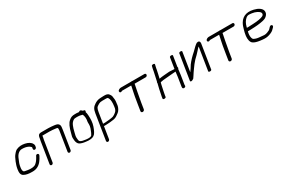

<svg xmlns="http://www.w3.org/2000/svg" viewBox="113 -1687 4482 3015"><g transform="rotate(-30 2353.5 -179.5)"><path d="M498.3 -324 502.3 -349C503.8 -358.9 500.6 -369.1 494.5 -381C477.6 -418.7 433.2 -444.1 377.3 -456C322 -466.6 277.6 -465.7 224.7 -442.7C194.5 -427.1 172.7 -394.5 171.9 -395.1C150.6 -372.4 131.2 -336.9 111.9 -288.1C99 -253.6 84.7 -218.9 76.6 -168C67.6 -111 69.1 -63 114.6 -42.1C146.5 -24.2 190.8 -15.1 253.8 -15C346.9 -10.5 404.7 -58.6 438.4 -108.5C453.7 -130.9 461.6 -140.8 476.5 -171.2L482.4 -183C491 -200.7 480.1 -213.7 469.1 -217.3C458.4 -220.8 439.9 -217.7 432.9 -199.1L427.5 -188.1C403.9 -145.8 384 -114.4 345.6 -86.2C314.4 -70 270.6 -64.5 210.8 -73.9C201.7 -75.7 187.9 -78 171.3 -80.9C156.8 -82.9 147.8 -86.1 143.3 -89.4C128.8 -102.8 125.9 -132.2 131.6 -168C140.9 -226.8 147 -237.9 181.9 -319.7C189.2 -336.4 199.5 -352.4 212.7 -367.8C241.2 -398 270.3 -409.1 299.7 -407.1L300.4 -407H301.1C337.3 -407 370.5 -400.6 400.3 -387.6C405.3 -384.9 411 -381.9 417.4 -378.4C425.3 -375.5 448 -353.9 447.3 -349L443.3 -324C440.9 -309 451.4 -296.5 466.5 -296.5C481.5 -296.5 495.9 -309 498.3 -324Z M606.2 17.5 666.1 -360.3C667.6 -369.9 669.9 -380.2 672.9 -391.2L673.1 -391.8L678.3 -424.7C678.5 -426 678.4 -425.7 678.8 -428C678.8 -428 679.3 -428 680.3 -428H806.9C837.1 -428 880.1 -424.6 928.4 -417.8C933.8 -417 940.8 -414.3 949.5 -408.4C950.8 -404.9 952.1 -392.6 950.4 -368.6L893.7 -10.5C891.3 4.5 901.8 17 916.8 17C931.8 17 946.3 4.5 948.7 -10.5L1001.1 -341.4C1007.6 -382.7 1010.2 -408.5 1006.6 -422.8C1001.2 -444.5 982.8 -463 958.8 -468L939.9 -472.2C934.6 -473.4 927.2 -474.4 917.2 -475.5C894 -477.8 849.1 -483 815.6 -483H689C643.1 -483 628.9 -460.4 623.7 -427.3L621.1 -411.3L611.5 -362.8L551.2 17.5C548.8 32.5 559.3 45 574.4 45C589.4 45 603.8 32.5 606.2 17.5Z M1401.5 -263.8C1396.7 -241.5 1409.2 -202 1389 -146.4C1369.2 -91.5 1352.5 -56.8 1342.5 -44.8C1329.9 -31.6 1296.7 -25 1242.3 -32.7L1241.7 -32.8L1241 -32.9C1197.9 -37.3 1166 -45.7 1148 -57.3C1136.5 -64.9 1129.6 -77.9 1128.5 -99.1L1128.4 -99.5L1128.4 -99.9C1121.1 -157.4 1128.3 -167 1141.1 -221.5C1152 -267.8 1162.6 -302.3 1173.3 -326.3C1187.1 -361.2 1207.5 -385.8 1237.2 -403.2C1244.5 -406.9 1258.7 -410 1280.2 -410H1306.2C1325.7 -410 1344.6 -407.7 1362 -403C1371.6 -400 1384.7 -397.3 1391.7 -394.8C1408.4 -357.6 1412.3 -313.7 1401.5 -263.8ZM1177.7 -424.4C1139 -392.4 1110.7 -329.8 1088.9 -238.7C1085 -222.5 1080.8 -206.7 1076.2 -191.5C1070.6 -173 1070.7 -147.2 1074.8 -112.5C1079 -76.7 1091.9 -49.6 1114.9 -33.5L1115.4 -33.1L1115.9 -32.9C1143.7 -17.6 1178.3 -7.6 1225.3 -3.1L1265.2 1L1265.6 1C1327.4 3 1359.8 -8.8 1385.2 -35.1C1406.5 -58.8 1424.9 -96.9 1443.8 -151.3C1464.4 -210.5 1467.6 -273.4 1462.8 -345.9C1460.7 -378.3 1457.8 -389.4 1451.8 -405.7C1454.2 -408.6 1457.9 -415.6 1458.7 -421C1459.8 -427.7 1459 -435.2 1453.8 -440.5C1449 -445.4 1442 -447 1435.3 -447H1426.9C1424.5 -448.9 1419.8 -452.9 1414 -458.2L1404.3 -467.3C1392.9 -477 1374.4 -475.1 1361.9 -460.9C1344.7 -463.4 1329.8 -465 1319.2 -465L1288.9 -465C1236.6 -465 1211.5 -454 1177.7 -424.4Z M1627.5 -306.5C1633 -341.1 1640.8 -364.6 1648.2 -375.9L1648.7 -376.7L1649.2 -377.5C1651.7 -382.7 1660.3 -391.8 1676.9 -402.5C1725.2 -431.9 1720 -432 1826.1 -432C1845.8 -432 1856.3 -430.1 1859.3 -428.6C1876.6 -420.2 1889.7 -376.8 1889.6 -343.6C1889.4 -312.9 1890.9 -302.2 1883.8 -257.5L1883.7 -257.1L1883.7 -256.6C1880 -214.4 1865.5 -186.3 1842 -168.5C1821.6 -152.9 1807.5 -140.7 1783.3 -131.8C1760.5 -123.8 1663.4 -113 1632.4 -113H1600.4C1599.2 -113 1598 -112.9 1596.9 -112.8ZM1594.2 -74H1626.2C1631.9 -74 1636.8 -74.2 1643.1 -74.9C1674 -75 1718.9 -79 1769.4 -86.7C1799.5 -91.5 1823.7 -103.1 1850 -122.8C1872.5 -138 1889.3 -151.2 1898.8 -163.2C1950.6 -228.6 1939.4 -298.2 1944.2 -298.2C1949.6 -331.9 1947.6 -370.3 1938.9 -413.7C1936.1 -427.4 1927.9 -441.8 1915 -458.2C1900.3 -477.9 1875.9 -487 1842.1 -487H1817.5C1805.3 -487 1790.1 -486.3 1771.6 -484.9L1743.8 -482.9L1743.3 -482.9C1711.2 -478.7 1683.9 -467.8 1657.6 -450.8C1603.8 -417.1 1585.1 -385.6 1573.5 -312.3L1501.3 143.5C1498.9 158.5 1509.4 171 1524.4 171C1539.4 171 1553.9 158.5 1556.3 143.5L1590.8 -74.2C1591.9 -74 1593 -74 1594.2 -74Z M2264.2 10.5 2281.6 -99C2291.8 -163.2 2304.1 -224.7 2314.9 -281.8C2322.7 -322.3 2330.1 -349.4 2336.1 -387.3C2337.5 -396.2 2338.6 -402.5 2340.1 -410H2541.4C2556.5 -410 2570.9 -422.5 2573.3 -437.5C2575.7 -452.5 2565.2 -465 2550.1 -465H2332.7C2328.9 -466.2 2325.5 -467 2321.7 -467C2317.6 -467 2314 -466.4 2309.6 -465H2121.1C2108.2 -465 2069.4 -455 2065.7 -428.3C2065 -423.5 2066.1 -418.7 2068.3 -414.6C2082 -390 2112.2 -411.8 2114.1 -412.7H2279.8C2278.8 -407.6 2277.1 -398.3 2275.8 -389.9C2273.6 -376.3 2268.3 -351.5 2259.7 -316C2250.9 -279.6 2238.1 -207.8 2221 -99.7L2203.5 10.5C2201.2 25.5 2212.9 38 2229.5 38C2246.1 38 2261.9 25.5 2264.2 10.5Z M2744.5 -530C2729.4 -530 2715.9 -523.2 2714.6 -515L2713.6 -509C2710.4 -488.6 2702.7 -476 2700.5 -451.6L2697.2 -430.6L2661.3 -265.3C2659.1 -262.3 2655.6 -256.3 2654.8 -251C2654.1 -246.7 2654 -244.1 2655.7 -238.6C2652.1 -219.4 2636.8 -162.6 2632.9 -144.3L2606.3 -14.7L2606.3 -14C2605.4 -4.4 2604.6 2.7 2603.9 7L2602.8 14C2601.5 22.5 2612.9 29 2627.9 29C2642.9 29 2656.5 22.5 2657.8 14L2658.9 7C2659.8 1.3 2660.8 -6.1 2662 -15.4C2666.9 -55.8 2680.3 -97.3 2687.6 -142.5C2689.1 -148.8 2704.4 -224.8 2708.4 -225C2715.8 -225.5 2725.2 -227.3 2738 -230.5C2748.9 -233.2 2770.5 -236 2803.6 -238.3C2837.4 -240.7 2878.9 -244.3 2928.3 -249.1C2947.7 -251.2 2970.7 -252.3 2991.7 -253.6L2981 -163.8L2955.2 -1C2952.8 14.3 2953.5 28 2966.5 35C2979.1 40 2994.8 36.8 3003.9 29.5C3015.3 17.3 3009.8 1.7 3010.2 -1L3036.2 -165.2L3048.5 -266.9C3057.1 -275.9 3061.4 -290.2 3053.8 -301.5L3084.1 -493C3085.4 -501.2 3074 -508 3059 -508C3043.9 -508 3030.4 -501.2 3029.1 -493L2997.9 -296.2C2969.6 -297.5 2951.1 -298.1 2905.9 -301.5C2852.4 -296.4 2761.4 -291.9 2733 -284.4C2727.2 -282.9 2724.3 -282.1 2718.9 -281C2727.1 -320.6 2746.4 -394.1 2752.3 -431L2755.7 -452.6L2768.4 -507.6L2769.6 -515C2770.9 -523.2 2759.5 -530 2744.5 -530Z M3187.1 -474 3114.4 -15C3113.3 -8.5 3115.9 1.9 3133.9 1.6C3144.9 1.3 3154.7 -4 3165.9 -11C3168.3 -13.1 3170.3 -14.8 3172 -16C3172 -16 3174.6 -17.6 3174.6 -17.6C3174.6 -17.6 3175.8 -16 3175.8 -16C3184.6 -27.5 3193.4 -40.5 3202.2 -55C3221.5 -86.5 3243.6 -118.3 3267.9 -151.6L3308.2 -206.6C3339.5 -246.5 3372.7 -281.9 3407.5 -312.6C3440.9 -346.7 3458.4 -366.3 3464 -373.1L3464.2 -373.4L3464.5 -374.1C3476.6 -389.4 3488.3 -401.4 3503.5 -413.6L3438 0C3436.7 8.2 3448.1 15 3463.1 15C3478.2 15 3491.7 8.2 3493 0L3561.9 -435C3564.9 -454 3560.5 -482.7 3529.2 -482.7C3521.9 -482.7 3514.4 -481 3506.9 -478C3506.9 -478 3506.4 -477.7 3506.4 -477.7C3506.4 -477.7 3505.9 -478 3505.9 -478C3476 -459.2 3443.8 -428.2 3397.3 -380.6C3342.2 -332.8 3293.1 -282.3 3254.8 -230.5L3220.1 -175.5C3208.5 -159.3 3198 -144.4 3187.4 -129L3242.1 -474C3243.4 -482.2 3232 -489 3217 -489C3201.9 -489 3188.4 -482.2 3187.1 -474Z M3858.2 10.5 3875.6 -99C3885.8 -163.2 3898.1 -224.7 3908.9 -281.8C3916.7 -322.3 3924.1 -349.4 3930.1 -387.3C3931.5 -396.2 3932.6 -402.5 3934.1 -410H4135.4C4150.5 -410 4164.9 -422.5 4167.3 -437.5C4169.7 -452.5 4159.2 -465 4144.1 -465H3926.7C3922.9 -466.2 3919.5 -467 3915.7 -467C3911.6 -467 3908 -466.4 3903.6 -465H3715.1C3702.2 -465 3663.4 -455 3659.7 -428.3C3659 -423.5 3660.1 -418.7 3662.3 -414.6C3676 -390 3706.2 -411.8 3708.1 -412.7H3873.8C3872.8 -407.6 3871.1 -398.3 3869.8 -389.9C3867.6 -376.3 3862.3 -351.5 3853.7 -316C3844.9 -279.6 3832.1 -207.8 3815 -99.7L3797.5 10.5C3795.2 25.5 3806.9 38 3823.5 38C3840.1 38 3855.9 25.5 3858.2 10.5Z M4309.2 -301.6C4322.7 -359.9 4348.4 -403.1 4385.7 -433.5C4415.9 -455.8 4431.1 -453.4 4488 -446.8C4548.2 -439.8 4611.1 -409 4624.9 -376.8C4634 -355.5 4622.8 -335.3 4603.6 -324.8C4568.5 -307.5 4506.7 -295.9 4421.7 -292.5C4386.9 -291.1 4365.1 -288.5 4334.7 -288.5L4306.1 -288.5C4306.7 -290.8 4308.1 -296.7 4309.2 -301.6ZM4326 -233.5C4359.1 -233.5 4382.6 -236 4416.5 -237.3C4484.1 -239.9 4575.6 -254 4603.2 -266.1L4623.3 -274.9L4624 -275.3C4649.4 -289.9 4667.8 -310.1 4677.7 -334.7L4677.9 -335.2L4678 -335.7C4695.2 -391.1 4663.9 -434.3 4594.2 -465C4444.1 -521.5 4345.8 -484 4292.6 -395.5C4273.9 -364.4 4260.3 -327.7 4250.8 -287.5C4239.3 -238.4 4235.3 -239.7 4228.8 -186.5C4221.9 -130.8 4231.5 -67.7 4268.2 -45.8C4293.4 -28.4 4331.8 -16.1 4386.1 -9.2C4421.5 -4.5 4446.9 -2.1 4466.3 -2C4502.6 -0.7 4543.4 -9.3 4584 -27.5C4622.8 -44.9 4633.4 -58.4 4656.4 -81.7L4665.6 -91.6C4679 -105.4 4677 -121 4667.1 -128.9C4658.3 -135.9 4641.4 -137.4 4628.6 -124.8L4617.6 -114L4617.2 -113.6C4584.1 -76.3 4591.5 -85.4 4544.6 -64.5C4524.8 -56.5 4505.7 -53 4486.6 -53.4C4465.8 -53.9 4436.4 -56.6 4396.6 -61.7C4361 -64.9 4330.1 -73.7 4303.4 -89.3C4299.8 -92.1 4295.4 -97.2 4292.7 -103.3C4281.4 -128.6 4278.5 -161.3 4284.9 -201.7C4286.6 -212 4288.7 -221.6 4292.2 -233.5Z"/></g></svg>

Font: MewTooHand
Style: BdIta
Weight: 400
Designer: Mew Too, Robert Jablonski
Version: Version 0.77